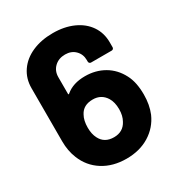

<svg xmlns="http://www.w3.org/2000/svg" viewBox="-170 -822 877 942"><g transform="rotate(-30 268.5 -350.5)"><path d="M480 -339Q504 -294 504 -224Q504 -166 485 -120Q459 -61 404 -27Q349 7 274 7Q197 7 141 -28.5Q85 -64 60 -127Q42 -171 42 -225V-526Q42 -580 70.5 -621.5Q99 -663 150 -685.5Q201 -708 267 -708Q332 -708 382 -685.5Q432 -663 459.5 -622.5Q487 -582 487 -529V-501Q487 -496 483.5 -492.5Q480 -489 475 -489H358Q353 -489 349.5 -492.5Q346 -496 346 -501V-510Q346 -543 324 -565Q302 -587 267 -587Q230 -587 206.5 -564.5Q183 -542 183 -507V-413Q183 -410 184 -409.5Q185 -409 186 -409Q187 -409 189 -411Q230 -446 298 -446Q358 -446 405.5 -418.5Q453 -391 480 -339ZM348 -159Q363 -185 363 -222Q363 -262 347 -288Q322 -328 274 -328Q220 -328 199 -287Q184 -261 184 -220Q184 -184 197 -159Q219 -115 273 -115Q325 -115 348 -159Z"/></g></svg>

Font: LinhAnh
Style: Bold
Weight: 700
Designer: Jeremy Tribby
Foundry: Tribby Type
Version: Version 1.408